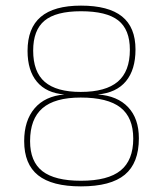

<svg xmlns="http://www.w3.org/2000/svg" viewBox="-20 -657 580 683"><path d="M474 -165Q474 -77 424 -35.5Q374 6 268 6Q165 6 115.5 -33.5Q66 -73 66 -155Q66 -228 103 -271.5Q140 -315 209 -321Q145 -326 111.5 -366Q78 -406 78 -476Q78 -557 125 -597Q172 -637 268 -637Q366 -637 414 -598.5Q462 -560 462 -481Q462 -409 428 -368Q394 -327 328 -321Q398 -316 436 -275.5Q474 -235 474 -165ZM442 -480Q442 -552 400.5 -584.5Q359 -617 268 -617Q179 -617 138.5 -583.5Q98 -550 98 -477Q98 -401 139.5 -365.5Q181 -330 267 -330Q356 -330 399 -366.5Q442 -403 442 -480ZM454 -164Q454 -239 408.5 -274.5Q363 -310 267 -310Q175 -310 131 -272Q87 -234 87 -155Q87 -82 131 -48Q175 -14 268 -14Q364 -14 409 -50.5Q454 -87 454 -164Z"/></svg>

Font: Blinker Thin
Style: Regular
Weight: 100
Designer: Juergen Huber
Foundry: supertype
Version: Version 1.017;hotconv 1.0.117;makeotfexe 2.5.65602